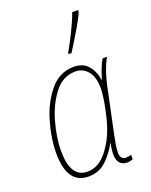

<svg xmlns="http://www.w3.org/2000/svg" viewBox="-150 -880 764 970"><g transform="rotate(-20 232.0 -394.5)"><path d="M287 -606Q307 -637 342.5 -696Q378 -755 392 -789L393 -799H361Q346 -757 319.5 -703.5Q293 -650 272 -614L271 -606ZM315 -111H317Q290 10 364 10Q383 10 394 3V-20Q379 -15 366 -15Q335 -15 335 -54Q335 -71 338.5 -92.5Q342 -114 348 -143L393 -356Q405 -418 419 -458.5Q433 -499 449 -527H426Q414 -509 402.5 -479Q391 -449 385 -427H383Q377 -473 350 -505Q323 -537 273 -537Q196 -537 144 -474Q92 -411 66.5 -322.5Q41 -234 41 -157Q41 10 156 10Q214 10 253.5 -29Q293 -68 315 -111ZM68 -158Q68 -229 91 -311.5Q114 -394 159.5 -453Q205 -512 273 -512Q313 -512 339 -480.5Q365 -449 365 -390Q365 -360 358 -319Q351 -278 340 -234Q319 -146 270.5 -80.5Q222 -15 159 -15Q68 -15 68 -158Z"/></g></svg>

Font: Noto Sans Display SemiCondensed Thin
Style: Italic
Weight: 250
Width: 4
Designer: Monotype Design team
Foundry: Monotype Imaging Inc.
Version: 1.000